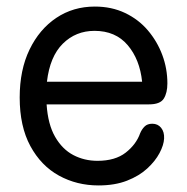

<svg xmlns="http://www.w3.org/2000/svg" viewBox="-20 -550 570 585"><path d="M280 15Q214 15 159.5 -15Q105 -45 72.5 -105Q40 -165 40 -253Q40 -337 70 -399Q100 -461 151.5 -495.5Q203 -530 269 -530Q320 -530 361 -510.5Q402 -491 430.5 -457.5Q459 -424 474.5 -382.5Q490 -341 490 -296Q490 -267 479 -249.5Q468 -232 434 -232H122Q126 -171 148 -133Q170 -95 203.5 -77.5Q237 -60 277 -60Q331 -60 363 -85Q395 -110 407 -144Q412 -156 420.5 -164.5Q429 -173 444 -173Q461 -173 471 -160.5Q481 -148 480 -128Q479 -108 466 -83.5Q453 -59 428.5 -36.5Q404 -14 367 0.5Q330 15 280 15ZM123 -301H413Q406 -369 369 -412.5Q332 -456 268 -456Q211 -456 171.5 -417Q132 -378 123 -301Z"/></svg>

Font: National Park
Style: Regular
Weight: 400
Designer: Andrea Herstowski, Ben Hoepner
Version: Version 1.009